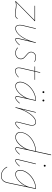

<svg xmlns="http://www.w3.org/2000/svg" viewBox="1374 -2126 1040 3829"><g transform="rotate(90 1893.5 -211.0)"><path d="M347 -45 356 -40Q338 -12 316 -1Q294 10 262 10Q227 10 171 0Q115 -10 81 -10Q35 -10 5 5L-1 -3L382 -381H93L95 -391H399L401 -385L22 -12Q52 -20 80 -20Q118 -20 176 -10Q197 -6 219 -3Q241 0 262 0Q291 0 311 -10Q331 -20 347 -45Z M881 -80Q845 -39 817.5 -18Q790 3 765 3Q736 3 736 -26Q736 -36 739 -49L790 -265Q756 -178 713.5 -117.5Q671 -57 627.5 -27Q584 3 545 3Q511 3 492.5 -19Q474 -41 474 -84Q474 -114 483 -153L544 -406H555L494 -152Q484 -113 484 -83Q484 -44 500 -25.5Q516 -7 546 -7Q592 -7 645 -53Q698 -99 746 -189.5Q794 -280 824 -406H835L750 -47Q747 -35 747 -26Q747 -7 765 -7Q788 -7 813 -26.5Q838 -46 873 -86Z M926 -44 934 -51Q949 -31 975.5 -19Q1002 -7 1035 -7Q1087 -7 1118 -36.5Q1149 -66 1149 -109Q1149 -138 1132 -159.5Q1115 -181 1080 -210Q1045 -239 1028 -260Q1011 -281 1011 -310Q1011 -321 1014 -334Q1023 -368 1050 -388.5Q1077 -409 1124 -409Q1178 -409 1213 -381L1206 -373Q1194 -385 1171.5 -392Q1149 -399 1123 -399Q1082 -399 1057 -381Q1032 -363 1024 -333Q1021 -323 1021 -312Q1021 -285 1037.5 -265Q1054 -245 1087 -218Q1124 -187 1142 -164.5Q1160 -142 1160 -110Q1160 -99 1157 -85Q1147 -45 1115.5 -21Q1084 3 1034 3Q997 3 969.5 -10.5Q942 -24 926 -44Z M1342 -108Q1336 -84 1336 -65Q1336 -3 1394 -3Q1451 -3 1515 -64L1522 -57Q1452 7 1392 7Q1359 7 1342.5 -11.5Q1326 -30 1326 -65Q1326 -89 1331 -109L1394 -381H1303L1306 -391H1396L1420 -493H1431L1407 -391H1571L1569 -381H1405Z M1797 -557Q1797 -565 1802.5 -570.5Q1808 -576 1816 -576Q1824 -576 1829.5 -570.5Q1835 -565 1835 -557Q1835 -550 1829.5 -544Q1824 -538 1816 -538Q1808 -538 1802.5 -543.5Q1797 -549 1797 -557ZM1964 -557Q1964 -565 1969.5 -570.5Q1975 -576 1983 -576Q1991 -576 1996.5 -570.5Q2002 -565 2002 -557Q2002 -550 1996.5 -544Q1991 -538 1983 -538Q1975 -538 1969.5 -543.5Q1964 -549 1964 -557ZM2042 -80Q2006 -39 1978.5 -18Q1951 3 1926 3Q1895 3 1895 -29Q1895 -39 1898 -51L1933 -205Q1893 -122 1825.5 -59.5Q1758 3 1692 3Q1654 3 1631.5 -24Q1609 -51 1609 -93Q1609 -108 1612 -124Q1628 -201 1685.5 -266Q1743 -331 1818.5 -368.5Q1894 -406 1961 -406H1989L1909 -49Q1907 -37 1907 -32Q1907 -7 1929 -7Q1950 -7 1974.5 -27Q1999 -47 2034 -86ZM1949 -278 1975 -396H1960Q1897 -396 1824 -360Q1751 -324 1695 -261Q1639 -198 1623 -124Q1620 -108 1620 -93Q1620 -55 1640 -31Q1660 -7 1694 -7Q1744 -7 1798.5 -49.5Q1853 -92 1894.5 -156Q1936 -220 1949 -278Z M2551 -80Q2515 -39 2487.5 -18Q2460 3 2435 3Q2406 3 2406 -26Q2406 -36 2409 -49L2467 -281Q2474 -306 2474 -330Q2474 -363 2459 -381Q2444 -399 2414 -399Q2362 -399 2305.5 -345Q2249 -291 2201.5 -199.5Q2154 -108 2127 0H2116L2214 -406H2225L2157 -123Q2207 -250 2276.5 -329.5Q2346 -409 2414 -409Q2448 -409 2466 -388Q2484 -367 2484 -330Q2484 -305 2477 -278L2419 -47Q2416 -35 2416 -27Q2416 -7 2435 -7Q2458 -7 2483 -26.5Q2508 -46 2543 -86Z M3053 -86 3061 -80Q3025 -39 2997.5 -18Q2970 3 2945 3Q2914 3 2914 -29Q2914 -39 2917 -51L2951 -207Q2912 -122 2846 -59.5Q2780 3 2713 3Q2673 3 2643 -21.5Q2613 -46 2613 -97Q2613 -117 2617 -134Q2633 -212 2692 -275Q2751 -338 2833 -373Q2915 -408 2995 -408L3062 -711H3074L2928 -49Q2926 -37 2926 -32Q2926 -7 2948 -7Q2969 -7 2993.5 -27Q3018 -47 3053 -86ZM2966 -278 2993 -398Q2916 -398 2836.5 -363.5Q2757 -329 2699.5 -268.5Q2642 -208 2627 -134Q2623 -117 2623 -99Q2623 -53 2650.5 -30Q2678 -7 2714 -7Q2764 -7 2817.5 -49.5Q2871 -92 2912 -155.5Q2953 -219 2966 -278Z M3265 -583Q3265 -591 3270.5 -596.5Q3276 -602 3284 -602Q3292 -602 3297.5 -596.5Q3303 -591 3303 -583Q3303 -576 3297.5 -570Q3292 -564 3284 -564Q3276 -564 3270.5 -569.5Q3265 -575 3265 -583ZM3152 -26Q3152 -36 3155 -49L3242 -406H3253L3166 -47Q3163 -37 3163 -28Q3163 -7 3184 -7Q3205 -7 3229.5 -27Q3254 -47 3289 -86L3297 -80Q3261 -39 3233.5 -18Q3206 3 3181 3Q3152 3 3152 -26Z M3747 -406 3628 158Q3614 225 3577 257Q3540 289 3487 289Q3433 289 3383 258.5Q3333 228 3304 169L3313 163Q3341 221 3388 250Q3435 279 3487 279Q3590 279 3617 156L3695 -212Q3670 -157 3630.5 -108Q3591 -59 3543.5 -28Q3496 3 3451 3Q3413 3 3390.5 -24Q3368 -51 3368 -93Q3368 -108 3371 -124Q3387 -201 3444 -266Q3501 -331 3577 -368.5Q3653 -406 3720 -406ZM3708 -278 3734 -396H3719Q3656 -396 3583 -360Q3510 -324 3454 -261Q3398 -198 3382 -124Q3379 -108 3379 -93Q3379 -55 3399 -31Q3419 -7 3453 -7Q3503 -7 3557.5 -49.5Q3612 -92 3653.5 -156Q3695 -220 3708 -278Z"/></g></svg>

Font: Ysabeau Infant Hairline
Style: Italic
Weight: 100
Italic angle: -12°
Designer: Christian Thalmann (Catharsis Fonts)
Version: Version 0.003